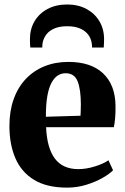

<svg xmlns="http://www.w3.org/2000/svg" viewBox="-20 -825 558 856"><path d="M279 11.5Q189 11.5 132.2 -23Q75.5 -57.5 48.8 -119.2Q22 -181 22 -263Q22 -330 41 -383Q60 -436 95 -473Q130 -510 178.2 -529.5Q226.5 -549 285 -549Q385 -549 439.2 -498.2Q493.5 -447.5 495 -354.5Q495.5 -321 493.2 -297Q491 -273 487.5 -258H185.5Q187.5 -210.5 197.5 -175.5Q207.5 -140.5 225.2 -117.2Q243 -94 269 -82.5Q295 -71 329.5 -71Q364.5 -71 403 -83Q441.5 -95 463.5 -110.5L484 -66Q469 -50 437.5 -32Q406 -14 364.8 -1.2Q323.5 11.5 279 11.5ZM184.5 -304.5 339 -309Q339.5 -322 340 -334.5Q340.5 -347 340.5 -360Q340.5 -425.5 326.2 -462Q312 -498.5 272.5 -498.5Q254 -498.5 238.2 -488.8Q222.5 -479 210.2 -457Q198 -435 191.2 -397.8Q184.5 -360.5 184.5 -304.5ZM279.5 -805Q328.5 -805 365.5 -785Q402.5 -765 423.2 -730.2Q444 -695.5 444 -650Q444 -640.5 443.5 -630.5Q443 -620.5 442.5 -613H390.5Q390.5 -617.5 390.2 -623Q390 -628.5 388.5 -635Q385 -655.5 372 -672Q359 -688.5 336.2 -698.2Q313.5 -708 279.5 -708Q246 -708 223 -698.2Q200 -688.5 187.2 -672Q174.5 -655.5 170 -634.5Q169 -628.5 168.8 -623Q168.5 -617.5 168.5 -613H115.5Q114 -620.5 113.8 -630.5Q113.5 -640.5 113.5 -650.5Q113.5 -695.5 134 -730.2Q154.5 -765 192 -785Q229.5 -805 279.5 -805Z"/></svg>

Font: Merriweather 72pt ExtraBold
Style: Regular
Weight: 800
Version: Version 2.100